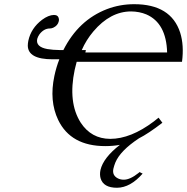

<svg xmlns="http://www.w3.org/2000/svg" viewBox="-20 -678 883 907"><path d="M653.8 142.1Q595.7 208.5 532.7 209Q468.3 209 455.1 164.1Q450.2 146 454.6 125Q467.8 67.4 546.4 6.3Q513.2 12.2 477.5 12.2Q314.5 12.2 254.9 -111.3Q211.9 -201.2 236.8 -318.8Q245.6 -360.4 260.3 -397.9H228.5Q112.8 -397.9 111.3 -461.9Q111.3 -473.1 113.8 -485.4Q126.5 -544.9 178.7 -584.5Q209 -606.9 234.9 -607.4Q255.4 -607.4 258.3 -588.4Q258.8 -583 257.8 -578.1Q253.4 -557.1 231 -546.9Q222.7 -543.5 215.8 -543.5Q187.5 -543.5 166.5 -516.1Q158.7 -504.9 155.8 -494.1Q147.9 -456.5 203.6 -446.3Q228.5 -441.9 265.6 -441.4H279.3Q350.6 -583 484.9 -634.8Q546.4 -658.2 613.8 -658.2Q787.6 -658.2 831.1 -523.9Q850.1 -463.4 839.8 -386.2H342.3Q338.9 -374 333 -349.1Q300.3 -194.3 361.3 -98.6Q411.1 -22.5 500.5 -22Q597.7 -22 707 -104.5Q717.8 -112.8 729 -122.1L747.1 -98.1Q680.7 -46.9 636.2 -24.4Q548.3 33.7 524.9 89.8Q519 104.5 515.6 119.1Q508.8 150.9 537.6 165Q549.8 170.9 564.5 170.9Q594.7 170.9 634.3 139.2Q637.2 136.7 639.2 134.8ZM769.5 -430.2Q765.6 -568.8 671.4 -609.9Q638.7 -623.5 599.6 -624Q501 -624 420.9 -529.3Q386.7 -488.8 366.2 -441.4H385.7L383.3 -430.2Z"/></svg>

Font: Linux Libertine Display Slanted O
Style: Slanted
Weight: 400
Designer: Philipp H. Poll
Foundry: Philipp H. Poll
Version: Version 5.0.9